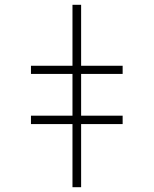

<svg xmlns="http://www.w3.org/2000/svg" viewBox="-20 -780 640 800"><path d="M282 0H318V-263H491V-298H318V-472H491V-506H318V-760H282V-506H109V-472H282V-298H109V-263H282Z"/></svg>

Font: Noto Sans Mono ExtraLight
Style: Regular
Weight: 200
Designer: Monotype Design Team
Foundry: Monotype Imaging Inc.
Version: Version 2.014